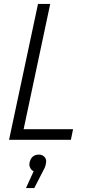

<svg xmlns="http://www.w3.org/2000/svg" viewBox="-20 -710 484 975"><path d="M26 0 173 -690H235L100 -54H351L340 0ZM213 121Q212 131 206.5 143Q201 155 190 175L154 245H112L151 159Q142 157 134.5 144.5Q127 132 130 116Q139 75 178 75Q196 75 207 88Q218 101 213 121Z"/></svg>

Font: Radio Canada Condensed Light
Style: Italic
Weight: 300
Width: 3
Italic angle: -12°
Designer: Charles Daoud, Etienne Aubert Bonn, Alexandre Saumier Demers, Jacques Le Bailly
Foundry: Radio-Canada
Version: Version 2.104; ttfautohint (v1.8.4.7-5d5b);gftools[0.9.28.de